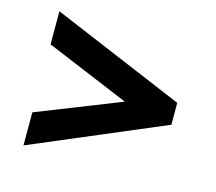

<svg xmlns="http://www.w3.org/2000/svg" viewBox="-80 -618 800 712"><g transform="rotate(15 320.0 -261.5)"><path d="M386 -258 65 -392V-519L575 -304V-220L65 -4V-131Z"/></g></svg>

Font: Von Semi
Style: Regular
Weight: 600
Version: Version 4.000; ttfautohint (v1.8.4.7-5d5b)